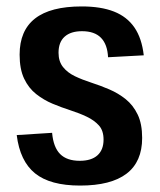

<svg xmlns="http://www.w3.org/2000/svg" viewBox="-20 -569 499 597"><path d="M229 8Q136 8 89 -30Q42 -68 32 -149L142 -156Q146 -111 167 -90Q188 -69 228 -69Q264 -69 283 -86Q302 -103 302 -135Q302 -163 287.5 -179Q273 -195 250 -206Q227 -217 199 -226Q171 -235 143.5 -246.5Q116 -258 92.5 -276.5Q69 -295 55 -324.5Q41 -354 41 -399Q41 -474 89 -511.5Q137 -549 234 -549Q294 -549 334.5 -533Q375 -517 398 -483.5Q421 -450 427 -397L316 -391Q314 -431 294 -451.5Q274 -472 235 -472Q200 -472 181 -455Q162 -438 162 -405Q162 -378 176 -360.5Q190 -343 213 -332Q236 -321 264 -312Q292 -303 320 -291Q348 -279 371 -260.5Q394 -242 408 -213Q422 -184 422 -140Q422 -66 373.5 -29Q325 8 229 8Z"/></svg>

Font: Pathway Extreme Condensed SemiBold
Style: Regular
Weight: 600
Width: 3
Version: Version 1.001;gftools[0.9.26]